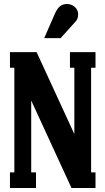

<svg xmlns="http://www.w3.org/2000/svg" viewBox="-20 -941 528 961"><path d="M283.2 -750H201.2L255.9 -875Q266.1 -897.5 279.8 -909.2Q293.5 -920.9 315.9 -920.9Q337.9 -920.9 354.5 -906Q371.1 -891.1 371.1 -870.1Q371.1 -847.7 359.9 -835ZM160.2 0H29.8V-78.1H51.8V-602.1H29.8V-680.2H163.1L352.1 -270V-602.1H330.1V-680.2H458V-602.1H436V-78.1H458V0H337.9L136.2 -438V-78.1H160.2Z"/></svg>

Font: Margherita Black
Style: Regular
Weight: 900
Designer: James Puckett
Foundry: Dunwich Type Founders
Version: Version 1.008;hotconv 1.0.109;makeotfexe 2.5.65596